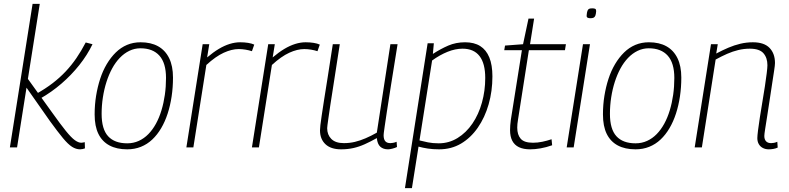

<svg xmlns="http://www.w3.org/2000/svg" viewBox="-20 -760 4067 990"><path d="M31 0 148 -740H185L68 0ZM393 10Q372 10 351.5 -3Q331 -16 304.5 -48Q278 -80 238 -135L104 -326L116 -364L250 -178Q292 -119 319.5 -85Q347 -51 365.5 -37.5Q384 -24 399 -24Q403 -24 407.5 -25Q412 -26 417 -27L418 5Q413 7 406 8.5Q399 10 393 10ZM188 -252 167 -276Q215 -303 252 -331.5Q289 -360 319 -392Q349 -424 374 -460.5Q399 -497 422 -541L457 -532Q430 -476 389 -424.5Q348 -373 297 -329Q246 -285 188 -252Z M636 10Q582 10 544.5 -10Q507 -30 487.5 -69.5Q468 -109 468 -170Q468 -220 475.5 -266Q483 -312 496.5 -353.5Q510 -395 530.5 -429.5Q551 -464 577 -489.5Q603 -515 635 -528.5Q667 -542 705 -542Q758 -542 795 -521.5Q832 -501 852 -460.5Q872 -420 872 -360Q872 -310 865 -263Q858 -216 844.5 -174.5Q831 -133 811 -99Q791 -65 765 -40.5Q739 -16 706.5 -3Q674 10 636 10ZM636 -21Q668 -21 695.5 -33.5Q723 -46 745 -68.5Q767 -91 784 -122Q801 -153 812.5 -191Q824 -229 830 -271Q836 -313 836 -358Q836 -435 802 -473Q768 -511 704 -511Q674 -511 647 -498Q620 -485 597.5 -461.5Q575 -438 558 -406.5Q541 -375 529 -337.5Q517 -300 510.5 -258Q504 -216 504 -173Q504 -94 537.5 -57.5Q571 -21 636 -21Z M1059 -532 1048 -464Q1080 -491 1108.5 -508Q1137 -525 1164.5 -533.5Q1192 -542 1218 -542Q1240 -542 1259 -539Q1278 -536 1291 -530L1279 -496Q1264 -501 1246 -504Q1228 -507 1211 -507Q1175 -507 1133.5 -488Q1092 -469 1044 -425L977 0H941L1025 -532Z M1397 -532 1386 -464Q1418 -491 1446.5 -508Q1475 -525 1502.5 -533.5Q1530 -542 1556 -542Q1578 -542 1597 -539Q1616 -536 1629 -530L1617 -496Q1602 -501 1584 -504Q1566 -507 1549 -507Q1513 -507 1471.5 -488Q1430 -469 1382 -425L1315 0H1279L1363 -532Z M1739 10Q1686 10 1658 -16.5Q1630 -43 1630 -88Q1630 -98 1632 -115Q1634 -132 1638.5 -162.5Q1643 -193 1650.5 -241.5Q1658 -290 1669.5 -361Q1681 -432 1696 -532H1732Q1714 -415 1702 -338.5Q1690 -262 1683 -216.5Q1676 -171 1673 -148Q1670 -125 1668.5 -115Q1667 -105 1667 -99Q1667 -65 1688.5 -43.5Q1710 -22 1753 -22Q1783 -22 1810 -28.5Q1837 -35 1865 -47Q1893 -59 1923 -76L1993 -532H2030Q2009 -402 1995.5 -317Q1982 -232 1974.5 -182Q1967 -132 1963.5 -108Q1960 -84 1959 -75Q1958 -66 1958 -63Q1958 -42 1966.5 -32Q1975 -22 1993 -22Q1997 -22 2006.5 -23.5Q2016 -25 2025 -29L2027 -2Q2017 3 2003 6.5Q1989 10 1981 10Q1956 10 1941 -3.5Q1926 -17 1923 -48Q1891 -30 1861 -16.5Q1831 -3 1801.5 3.5Q1772 10 1739 10Z M2068 210 2185 -537H2217L2212 -482Q2252 -508 2291.5 -525Q2331 -542 2378 -542Q2425 -542 2456 -522.5Q2487 -503 2503 -464Q2519 -425 2519 -366Q2519 -290 2499.5 -222Q2480 -154 2443.5 -101.5Q2407 -49 2357 -19.5Q2307 10 2244 10Q2212 10 2186 6Q2160 2 2138 -4L2104 210ZM2242 -21Q2295 -21 2339.5 -48.5Q2384 -76 2416 -123Q2448 -170 2465 -231Q2482 -292 2482 -358Q2482 -433 2452.5 -471Q2423 -509 2365 -509Q2328 -509 2288 -493Q2248 -477 2208 -448L2143 -36Q2162 -31 2186.5 -26Q2211 -21 2242 -21Z M2824 -42 2827 -11Q2796 0 2767 5Q2738 10 2714 10Q2679 10 2656 -1Q2633 -12 2621.5 -34Q2610 -56 2610 -89Q2610 -100 2611 -114Q2612 -128 2614 -142L2671 -501H2580L2584 -525L2677 -532L2705 -664H2734L2713 -532H2898L2893 -501H2707L2651 -143Q2649 -132 2648 -121.5Q2647 -111 2647 -102Q2647 -65 2665 -44.5Q2683 -24 2728 -24Q2752 -24 2776 -29Q2800 -34 2824 -42Z M2902 0 2986 -532H3022L2938 0ZM3034 -717Q3044 -717 3049 -714.5Q3054 -712 3054 -703Q3053 -688 3050 -680Q3047 -672 3041 -669Q3035 -666 3024 -666Q3015 -666 3009.5 -669Q3004 -672 3005 -681Q3006 -696 3009 -704Q3012 -712 3017.5 -714.5Q3023 -717 3034 -717Z M3257 10Q3203 10 3165.5 -10Q3128 -30 3108.5 -69.5Q3089 -109 3089 -170Q3089 -220 3096.5 -266Q3104 -312 3117.5 -353.5Q3131 -395 3151.5 -429.5Q3172 -464 3198 -489.5Q3224 -515 3256 -528.5Q3288 -542 3326 -542Q3379 -542 3416 -521.5Q3453 -501 3473 -460.5Q3493 -420 3493 -360Q3493 -310 3486 -263Q3479 -216 3465.5 -174.5Q3452 -133 3432 -99Q3412 -65 3386 -40.5Q3360 -16 3327.5 -3Q3295 10 3257 10ZM3257 -21Q3289 -21 3316.5 -33.5Q3344 -46 3366 -68.5Q3388 -91 3405 -122Q3422 -153 3433.5 -191Q3445 -229 3451 -271Q3457 -313 3457 -358Q3457 -435 3423 -473Q3389 -511 3325 -511Q3295 -511 3268 -498Q3241 -485 3218.5 -461.5Q3196 -438 3179 -406.5Q3162 -375 3150 -337.5Q3138 -300 3131.5 -258Q3125 -216 3125 -173Q3125 -94 3158.5 -57.5Q3192 -21 3257 -21Z M3646 -532H3681L3673 -484Q3705 -501 3735.5 -514Q3766 -527 3797.5 -534.5Q3829 -542 3862 -542Q3920 -542 3948 -513Q3976 -484 3976 -435Q3976 -424 3971.5 -395Q3967 -366 3961 -326.5Q3955 -287 3948.5 -244Q3942 -201 3936 -162.5Q3930 -124 3925.5 -96Q3921 -68 3921 -59Q3921 -41 3930 -31.5Q3939 -22 3956 -22Q3963 -22 3971 -23.5Q3979 -25 3988 -29L3990 1Q3979 6 3967 8Q3955 10 3944 10Q3927 10 3913.5 3Q3900 -4 3892.5 -17Q3885 -30 3885 -48Q3885 -59 3888.5 -87.5Q3892 -116 3898 -154.5Q3904 -193 3911 -234.5Q3918 -276 3924 -315Q3930 -354 3933.5 -383Q3937 -412 3937 -424Q3937 -462 3916.5 -485.5Q3896 -509 3846 -509Q3816 -509 3787 -502Q3758 -495 3729.5 -482.5Q3701 -470 3670 -453L3599 0H3562Z"/></svg>

Font: Georama ExtraCondensed Thin ExtraLight
Style: Italic
Weight: 250
Italic angle: -9°
Version: Version 1.001